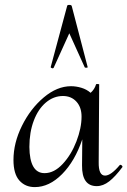

<svg xmlns="http://www.w3.org/2000/svg" viewBox="-20 -751 520 784"><path d="M472 -78Q475 -78 478 -74.5Q481 -71 480 -69Q451 -30 426 -10.5Q401 9 375 9Q314 9 315 -76L316 -182Q286 -93 233.5 -40Q181 13 122 13Q83 13 59 -14Q35 -41 35 -98Q35 -167 69.5 -237Q104 -307 158.5 -353Q213 -399 270 -399Q291 -399 312.5 -392.5Q334 -386 350 -372Q366 -386 372 -406Q372 -408 377 -408Q387 -408 385 -405L383 -89Q382 -34 409 -34Q433 -34 469 -77Q470 -78 472 -78ZM237 -359Q199 -359 167.5 -332.5Q136 -306 118 -258.5Q100 -211 100 -151Q101 -44 162 -44Q201 -44 236 -81.5Q271 -119 292 -173.5Q313 -228 313 -275Q313 -313 292 -336Q271 -359 237 -359ZM338 -477Q339 -475 333 -474.5Q327 -474 326 -476L263 -615L199 -474Q197 -472 196 -472Q193 -472 190 -473.5Q187 -475 187 -477L254 -726Q254 -731 263 -731Q272 -731 273 -726Z"/></svg>

Font: Cormorant Upright Medium
Style: Regular
Weight: 500
Designer: Christian Thalmann (Catharsis Fonts)
Foundry: Catharsis Fonts
Version: Version 3.302